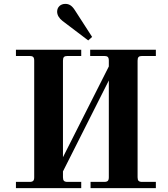

<svg xmlns="http://www.w3.org/2000/svg" viewBox="-20 -968 864 988"><path d="M274 -908C274 -890 285 -873 302 -860L434 -760L454 -778L365 -916C349 -941 334 -948 316 -948C292 -948 274 -932 274 -908ZM62 0H398V-32H328C310 -32 304 -38 304 -56V-86L540 -554V-56C540 -38 534 -32 516 -32H446V0H782V-32H712C694 -32 688 -38 688 -56V-656C688 -674 694 -680 712 -680H782V-712H444V-680H516C534 -680 540 -674 540 -656V-626L304 -159V-656C304 -674 310 -680 328 -680H398V-712H62V-680H132C150 -680 156 -674 156 -656V-56C156 -38 150 -32 132 -32H62Z"/></svg>

Font: Old Standard
Style: Bold
Weight: 700
Designer: Alexey Kryukov <alexios@thessalonica.org.ru>
Version: Version 2.0.2